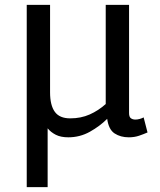

<svg xmlns="http://www.w3.org/2000/svg" viewBox="-20 -550 657 790"><path d="M90 220V-530H186V-170Q186 -117 205.5 -90Q225 -63 269 -63Q313 -63 349 -79Q385 -95 415 -122V-530H511V-85Q511 -69 518.5 -63.5Q526 -58 537 -58Q545 -58 554.5 -60.5Q564 -63 571 -67L587 -5Q571 2 552 8.5Q533 15 510 15Q476 15 451.5 -1Q427 -17 421 -61Q391 -31 350 -8Q309 15 261 15Q230 15 209.5 4.5Q189 -6 176 -22V220Z"/></svg>

Font: Orienta
Style: Regular
Weight: 400
Designer: Eduardo Rodriguez Tunni
Foundry: Eduardo Rodriguez Tunni
Version: Version 1.002; ttfautohint (v1.8.4.7-5d5b);gftools[0.9.23]